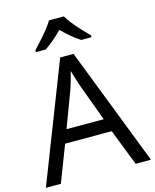

<svg xmlns="http://www.w3.org/2000/svg" viewBox="-136 -1035 911 1126"><g transform="rotate(-15 319.5 -472.0)"><path d="M545 0 459 -221H176L91 0H0L279 -717H360L638 0ZM352 -517Q349 -525 342 -546Q335 -567 328.5 -589.5Q322 -612 318 -624Q313 -604 307.5 -583.5Q302 -563 296.5 -546Q291 -529 287 -517L206 -301H432ZM362 -944Q374 -922 396.5 -894.5Q419 -867 443.5 -840.5Q468 -814 487 -795V-784H425Q399 -800 371 -823.5Q343 -847 316 -874Q289 -847 262 -824Q235 -801 209 -784H149V-795Q168 -815 191.5 -841Q215 -867 237 -894.5Q259 -922 272 -944Z"/></g></svg>

Font: Noto Sans Tangsa
Style: Regular
Weight: 400
Designer: David Williams
Foundry: Google LLC
Version: Version 1.504